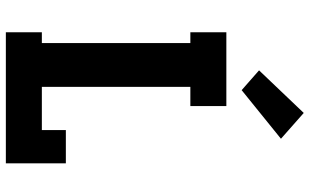

<svg xmlns="http://www.w3.org/2000/svg" viewBox="-216 -816 1033 640"><g transform="rotate(90 300.0 -496.5)"><path d="M88 0V-120H124V-615H88V-735H334V-615H270V-120H414V-200H525V0ZM281 -786 215 -844 357 -993 443 -917Z"/></g></svg>

Font: Iosevka Slab Heavy Extended
Style: Regular
Weight: 900
Width: 7
Monospace: yes
Designer: Belleve Invis
Foundry: Belleve Invis
Version: Version 11.1.0; ttfautohint (v1.8.3)